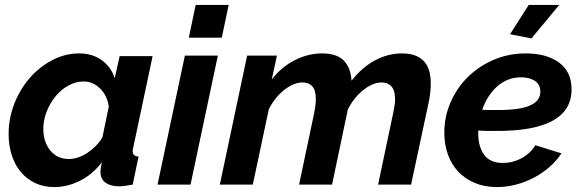

<svg xmlns="http://www.w3.org/2000/svg" viewBox="-20 -750 2360 780"><path d="M201 10Q157 10 122.5 -6.5Q88 -23 64 -52Q40 -81 27.5 -120.5Q15 -160 15 -205Q15 -270 38.5 -329.5Q62 -389 101.5 -434Q141 -479 193 -506Q245 -533 302 -533Q356 -533 394 -505Q432 -477 446 -432L466 -522H600L522 -154Q519 -143 519 -136Q519 -115 543 -114L519 0Q501 3 487.5 5Q474 7 464 7Q429 7 408.5 -8Q388 -23 388 -53Q388 -65 394 -91Q356 -41 304.5 -15.5Q253 10 201 10ZM261 -104Q278 -104 297.5 -110.5Q317 -117 335 -129Q353 -141 369 -157Q385 -173 396 -192L422 -317Q416 -361 387 -390Q358 -419 320 -419Q288 -419 258 -402.5Q228 -386 205.5 -358.5Q183 -331 169.5 -296.5Q156 -262 156 -226Q156 -174 184 -139Q212 -104 261 -104Z M731 -524H865L754 0H620ZM775 -730H909L881 -597H747Z M984 -524H1105L1084 -427Q1122 -477 1176.5 -505Q1231 -533 1288 -533Q1350 -533 1378 -502.5Q1406 -472 1408 -422Q1450 -476 1503 -504.5Q1556 -533 1613 -533Q1647 -533 1669.5 -523.5Q1692 -514 1705.5 -497.5Q1719 -481 1724.5 -459Q1730 -437 1730 -411Q1730 -395 1728 -374.5Q1726 -354 1720 -327L1650 0H1516L1578 -294Q1581 -309 1583 -322.5Q1585 -336 1585 -347Q1585 -382 1570.5 -398.5Q1556 -415 1531 -415Q1494 -415 1455.5 -384Q1417 -353 1393 -305L1329 0H1195L1257 -294Q1263 -325 1263 -348Q1263 -383 1249 -399Q1235 -415 1209 -415Q1191 -415 1172 -407Q1153 -399 1134.5 -384.5Q1116 -370 1100 -350Q1084 -330 1072 -306L1007 0H873Z M2139 -594 2052 -611 2128 -730H2252ZM1999 10Q1949 10 1909.5 -6.5Q1870 -23 1842 -52.5Q1814 -82 1799.5 -122.5Q1785 -163 1785 -211Q1785 -276 1810.5 -334.5Q1836 -393 1880.5 -437Q1925 -481 1985.5 -507Q2046 -533 2116 -533Q2201 -533 2251.5 -495.5Q2302 -458 2302 -387Q2302 -218 2000 -218Q1982 -218 1963 -218Q1944 -218 1923 -220V-207Q1923 -154 1947 -121Q1971 -88 2023 -88Q2063 -88 2098.5 -107Q2134 -126 2155 -160L2261 -127Q2241 -97 2212 -71.5Q2183 -46 2148.5 -28Q2114 -10 2076 0Q2038 10 1999 10ZM2096 -436Q2067 -436 2042 -425.5Q2017 -415 1997.5 -397Q1978 -379 1963 -355Q1948 -331 1939 -304Q1955 -303 1970 -303Q1985 -303 2001 -303Q2049 -303 2082.5 -308Q2116 -313 2136.5 -323Q2157 -333 2166 -346.5Q2175 -360 2175 -378Q2175 -407 2153 -421.5Q2131 -436 2096 -436Z"/></svg>

Font: PTCRaleway
Style: Bold Italic
Weight: 700
Italic angle: -12°
Designer: Matt McInerney, Pablo Impallari, Rodrigo Fuenzalida
Foundry: Matt McInerney, Pablo Impallari, Rodrigo Fuenzalida
Version: Version 3.000g; ttfautohint (v1.5) -l 8 -r 28 -G 28 -x 14 -D